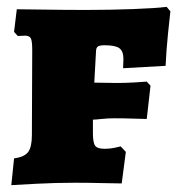

<svg xmlns="http://www.w3.org/2000/svg" viewBox="-20 -533 518 560"><path d="M21 -71Q51 -75 62 -89.5Q73 -104 73 -139L74 -387Q74 -413 70 -421Q66 -429 53 -429L32 -428L21 -440L29 -506Q50 -506 108.5 -505Q167 -504 232 -504Q300 -504 367.5 -506.5Q435 -509 466 -513L477 -500Q475 -485 470 -435Q465 -385 463 -341L339 -334L340 -361Q340 -384 328 -392.5Q316 -401 285 -401Q270 -401 265 -397Q260 -393 260 -382L255 -292L321 -291Q345 -291 371.5 -292.5Q398 -294 408 -295L419 -283L408 -186Q398 -186 370.5 -187Q343 -188 313 -188Q295 -188 276 -186Q257 -184 251 -184V-145Q251 -117 257.5 -108Q264 -99 285 -99Q301 -99 314.5 -102Q328 -105 332 -106L347 -90L335 2Q319 2 277.5 1Q236 0 199 0Q142 0 85.5 3Q29 6 13 7Z"/></svg>

Font: Alegreya SC Black
Style: Regular
Weight: 900
Designer: Juan Pablo del Peral
Foundry: Huerta Tipografica
Version: Version 2.007; ttfautohint (v1.6)